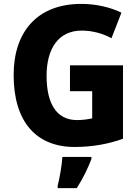

<svg xmlns="http://www.w3.org/2000/svg" viewBox="-20 -744 717 985"><path d="M339 -409V-276H453V-137C432 -132 404 -128 375 -128C269 -128 219 -214 219 -355C219 -495 280 -587 399 -587C455 -587 507 -572 552 -548L603 -679C548 -706 475 -724 397 -724C173 -724 50 -583 50 -359C50 -119 166 10 363 10C456 10 538 -6 611 -32V-409ZM449 72V61H300C298 101 286 169 276 208V221H374C406 171 430 121 449 72Z"/></svg>

Font: Noto Sans Myanmar SemiCondensed ExtraBold
Style: Regular
Weight: 800
Width: 4
Designer: Monotype Design Team
Foundry: Monotype Imaging Inc.
Version: Version 2.107